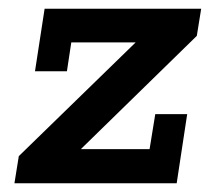

<svg xmlns="http://www.w3.org/2000/svg" viewBox="-20 -419 490 439"><path d="M13 0 23 -62 323 -354 338 -322H143L133 -256H60L82 -399H440L430 -337L130 -44L116 -78H322L335 -158H408L384 0Z"/></svg>

Font: Rokkitt SemiBold
Style: Italic
Weight: 600
Italic angle: -9°
Designer: Vernon Adams
Foundry: Vernon Adams
Version: Version 3.103